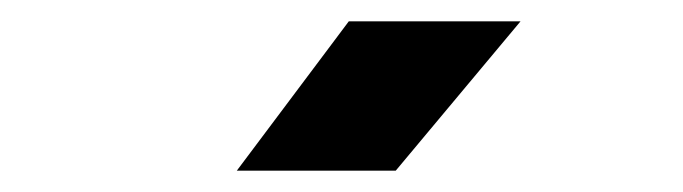

<svg xmlns="http://www.w3.org/2000/svg" viewBox="-20 -805 640 180"><path d="M202 -645 307 -785H468L351 -645Z"/></svg>

Font: JetBrains Mono NL ExtraBold
Style: Regular
Weight: 800
Designer: Philipp Nurullin, Konstantin Bulenkov
Foundry: JetBrains
Version: Version 2.304; ttfautohint (v1.8.4.7-5d5b)